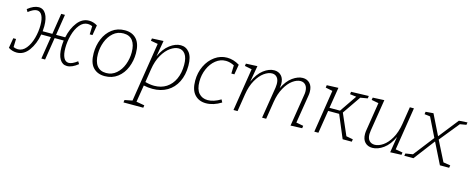

<svg xmlns="http://www.w3.org/2000/svg" viewBox="-37 -1195 5110 2088"><g transform="rotate(15 2517.5 -151.0)"><path d="M869 -504 850 -390H819L822 -483Q798 -494 771 -494Q719 -494 680 -446Q641 -398 621 -324.5Q601 -251 601 -178Q601 -109 620.5 -70Q640 -31 678 -31Q716 -31 774 -75L791 -47Q724 7 668 7Q616 7 587 -41Q558 -89 558 -176Q558 -209 563 -252H461L421 0H379L419 -252H310Q291 -143 236.5 -68Q182 7 102 7Q51 7 8 -21L27 -134H58L55 -42Q79 -31 106 -31Q158 -31 197 -79Q236 -127 256 -200.5Q276 -274 276 -347Q276 -417 256 -455.5Q236 -494 198 -494Q160 -494 103 -449L86 -478Q153 -532 209 -532Q261 -532 290 -483.5Q319 -435 319 -348Q319 -320 316 -290H425L462 -525H504L467 -290H570Q592 -394 645.5 -463Q699 -532 775 -532Q824 -532 869 -504Z M1358 -320Q1358 -236 1327.5 -161Q1297 -86 1236.5 -39.5Q1176 7 1092 7Q1009 7 961 -45Q913 -97 913 -205Q913 -290 944 -365Q975 -440 1035 -486Q1095 -532 1179 -532Q1263 -532 1310.5 -479Q1358 -426 1358 -320ZM960 -208Q960 -121 995.5 -75.5Q1031 -30 1099 -30Q1164 -30 1212.5 -72Q1261 -114 1286 -180.5Q1311 -247 1311 -318Q1311 -404 1276 -449.5Q1241 -495 1173 -495Q1106 -495 1058 -453Q1010 -411 985 -345Q960 -279 960 -208Z M1944 -338Q1944 -233 1905 -155Q1866 -77 1795.5 -35.5Q1725 6 1631 6Q1579 6 1531 -5L1500 186L1592 202L1588 230H1365L1369 202L1455 185L1560 -481L1480 -495L1484 -522L1613 -528L1582 -347Q1623 -438 1685.5 -485Q1748 -532 1808 -532Q1868 -532 1906 -483.5Q1944 -435 1944 -338ZM1538 -46Q1592 -31 1640 -31Q1718 -31 1776 -68.5Q1834 -106 1865.5 -174.5Q1897 -243 1897 -334Q1897 -414 1868.5 -453.5Q1840 -493 1794 -493Q1751 -493 1702.5 -459.5Q1654 -426 1615 -358.5Q1576 -291 1561 -195Z M2470 -490 2451 -377H2417L2420 -470Q2371 -495 2325 -495Q2263 -495 2212.5 -454.5Q2162 -414 2133 -347Q2104 -280 2104 -204Q2104 -117 2141.5 -74Q2179 -31 2242 -31Q2309 -31 2387 -78L2403 -47Q2316 7 2232 7Q2153 7 2105 -45Q2057 -97 2057 -201Q2057 -292 2093.5 -367.5Q2130 -443 2192.5 -487.5Q2255 -532 2329 -532Q2402 -532 2470 -490Z M3238 -45 3319 -30 3315 -2 3185 3 3242 -354Q3246 -374 3246 -395Q3246 -443 3224 -468Q3202 -493 3167 -493Q3125 -493 3078.5 -459.5Q3032 -426 2994 -358.5Q2956 -291 2941 -196L2910 0H2864L2921 -354Q2924 -375 2924 -394Q2924 -443 2902.5 -468Q2881 -493 2846 -493Q2804 -493 2757 -459.5Q2710 -426 2672 -359Q2634 -292 2619 -196L2588 0H2542L2618 -479L2538 -495L2542 -522L2670 -528L2638 -345Q2680 -440 2741 -486Q2802 -532 2860 -532Q2909 -532 2940 -499.5Q2971 -467 2971 -405Q2971 -393 2967 -363L2966 -359Q3008 -447 3067.5 -489.5Q3127 -532 3182 -532Q3231 -532 3262 -499Q3293 -466 3293 -404Q3293 -381 3289 -360Z M3920 -500 3839 -486 3698 -281 3802 -42 3878 -28 3874 0H3771L3663 -257H3539L3498 0H3452L3527 -479L3448 -495L3452 -523L3582 -528L3544 -293H3663L3794 -485L3722 -494L3726 -522L3924 -528Z M4357 -43 4437 -29 4433 -2 4307 3 4336 -178Q4293 -84 4230 -38.5Q4167 7 4105 7Q4054 7 4022.5 -25.5Q3991 -58 3991 -119Q3991 -143 3995 -164L4045 -480L3965 -495L3970 -522L4099 -528L4042 -171Q4038 -141 4038 -130Q4038 -81 4061 -56.5Q4084 -32 4122 -32Q4166 -32 4214.5 -65Q4263 -98 4301.5 -165Q4340 -232 4356 -329L4387 -525H4433Z M5031 -500 4960 -488 4781 -267 4895 -41 4975 -28 4970 0H4866L4748 -237L4568 0H4465L4470 -27L4552 -40L4731 -271L4625 -486L4561 -494L4565 -522L4652 -529L4765 -300L4940 -522L5035 -528Z"/></g></svg>

Font: Bitter Pro Light
Style: Italic
Weight: 300
Italic angle: -9°
Designer: Sol Matas, and Bitter project Authors
Foundry: Sol Matas
Version: Version 1.010